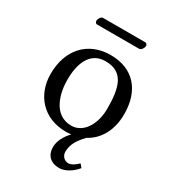

<svg xmlns="http://www.w3.org/2000/svg" viewBox="-186 -683 872 970"><g transform="rotate(30 250.0 -198.0)"><path d="M411 130 397 113 394 112C380 127 358 142 341 142C315 142 299 120 299 99C299 56 319 24 356 -15C424 -51 462 -123 462 -214C462 -350 389 -439 254 -439C123 -439 38 -347 38 -205C38 -85 117 10 250 10C261 10 271 9 281 8C253 38 233 73 233 110C233 157 263 186 312 186C346 186 384 163 411 130ZM247 -399C353 -399 374 -317 374 -196C374 -101 326 -30 259 -30C153 -30 126 -145 126 -222C126 -309 153 -399 247 -399ZM361 -538C374 -538 385 -556 385 -568C385 -574 381 -582 371 -582H126C115 -582 104 -565 104 -553C104 -546 108 -538 117 -538Z"/></g></svg>

Font: Libertinus Sans
Style: Regular
Weight: 400
Designer: Philipp H. Poll, Khaled Hosny
Foundry: Caleb Maclennan
Version: Version 7.050;RELEASE